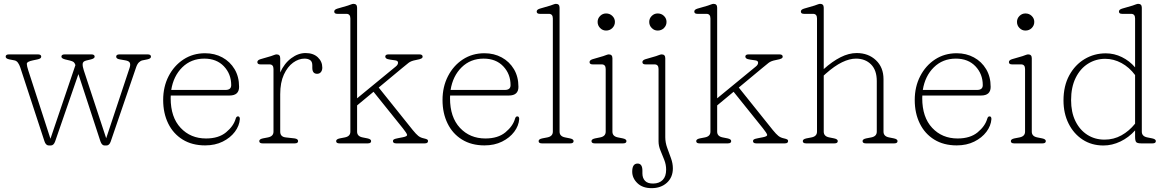

<svg xmlns="http://www.w3.org/2000/svg" viewBox="-20 -746 6074 999"><path d="M244 11H234.5Q218 11 211 -12L85.5 -395Q81 -409 73.5 -419.5Q66 -430 54.5 -432L28.5 -437Q9.5 -441 9.5 -451Q9.5 -463 26.5 -463H177.5Q194.5 -463 194.5 -451Q194.5 -441 175.5 -437L151.5 -432Q119 -425.5 119.5 -413.5Q120 -401.5 127 -380L242.5 -24L372.5 -407.5Q368.5 -419 363 -423.2Q357.5 -427.5 343.5 -431L318.5 -437Q299.5 -442 299.5 -451Q299.5 -463 316.5 -463H455.5Q472.5 -463 472.5 -451Q472.5 -442 453.5 -437L428.5 -431Q410.5 -426.5 410 -413Q409.5 -399.5 416 -380L532.5 -26.5L654.5 -393.5Q660 -410.5 655.2 -419.8Q650.5 -429 632 -432L603.5 -437Q584.5 -440 584.5 -451Q584.5 -463 601.5 -463H748.5Q765.5 -463 765.5 -451Q765.5 -441 746.5 -437L721.5 -432Q711.5 -430 702.8 -421.5Q694 -413 688 -395L556 -9.5Q549 11 533.5 11H524Q510 11 502.5 -10.5L388 -360.5L267 -10.5Q259.5 11 244 11Z M1224 -294Q1224 -249 1174 -249H868.5Q868 -242 868 -235Q868 -136 919.8 -80.8Q971.5 -25.5 1052 -25.5Q1117.5 -25.5 1156.2 -57.5Q1195 -89.5 1206 -127.5Q1209.5 -140.5 1218 -140.5Q1224 -140.5 1226 -136.2Q1228 -132 1228 -126.5Q1225.5 -91.5 1202 -60.2Q1178.5 -29 1138.8 -9.2Q1099 10.5 1047.5 10.5Q979.5 10.5 930.5 -19.8Q881.5 -50 855.2 -103.5Q829 -157 829 -226Q829 -294.5 857.2 -349.5Q885.5 -404.5 934.8 -436.8Q984 -469 1047 -469Q1097 -469 1137 -447.2Q1177 -425.5 1200.5 -386.2Q1224 -347 1224 -294ZM1043 -441Q974.5 -441 928.5 -395.8Q882.5 -350.5 871 -278H1153Q1183 -278 1183 -303Q1183 -361 1145 -401Q1107 -441 1043 -441Z M1438 -443V-369Q1459 -416 1495.2 -443Q1531.5 -470 1570 -470Q1610 -470 1633.5 -448Q1657 -426 1657 -394Q1657 -380 1649.8 -371Q1642.5 -362 1630 -362Q1605 -362 1605 -393V-406Q1605 -425.5 1593.8 -433.2Q1582.5 -441 1564.5 -441Q1534 -441 1505 -420Q1476 -399 1457 -357.8Q1438 -316.5 1438 -256V-61Q1438 -34 1467 -31L1512 -26Q1531 -23.5 1531 -12Q1531 0 1514 0H1346Q1329 0 1329 -12Q1329 -22 1348 -26L1374 -31Q1403 -36.5 1403 -61V-387Q1403 -411 1382 -411H1335Q1319 -411 1319 -423Q1319 -433 1335 -438L1390 -454Q1397.5 -456.5 1406 -459.8Q1414.5 -463 1419 -463Q1438 -463 1438 -443Z M1746 0Q1729 0 1729 -12Q1729 -22 1748 -26L1774 -31Q1803 -36.5 1803 -61V-650Q1803 -674 1782 -674H1735Q1719 -674 1719 -686Q1719 -696 1735 -701L1790 -717Q1797.5 -719.5 1806 -722.8Q1814.5 -726 1819 -726Q1838 -726 1838 -706V-234.5L2040 -400.5Q2051 -409.5 2051 -419.8Q2051 -430 2036.5 -432L2011.5 -435.5Q1994.5 -438 1989.5 -442.2Q1984.5 -446.5 1984.5 -451Q1984.5 -463 2001.5 -463H2162Q2179 -463 2179 -451Q2179 -445.5 2173 -441.8Q2167 -438 2143 -433.5Q2118.5 -429 2105.8 -419Q2093 -409 2072 -391.5L1950.5 -290.5L2127.5 -69.5Q2145 -48 2156.2 -39Q2167.5 -30 2183.5 -26.5Q2195 -24 2201 -21.2Q2207 -18.5 2207 -12Q2207 0 2190 0H2041.5Q2024.5 0 2024.5 -12Q2024.5 -18 2029.8 -21Q2035 -24 2051 -27L2076.5 -32Q2100 -36.5 2098 -45Q2096 -53.5 2076.5 -78L1923.5 -268.5L1838 -197.5V-61Q1838 -36.5 1867 -31L1892 -26Q1911 -22 1911 -12Q1911 0 1894 0Z M2677.5 -294Q2677.5 -249 2627.5 -249H2322Q2321.5 -242 2321.5 -235Q2321.5 -136 2373.2 -80.8Q2425 -25.5 2505.5 -25.5Q2571 -25.5 2609.8 -57.5Q2648.5 -89.5 2659.5 -127.5Q2663 -140.5 2671.5 -140.5Q2677.5 -140.5 2679.5 -136.2Q2681.5 -132 2681.5 -126.5Q2679 -91.5 2655.5 -60.2Q2632 -29 2592.2 -9.2Q2552.5 10.5 2501 10.5Q2433 10.5 2384 -19.8Q2335 -50 2308.8 -103.5Q2282.5 -157 2282.5 -226Q2282.5 -294.5 2310.8 -349.5Q2339 -404.5 2388.2 -436.8Q2437.5 -469 2500.5 -469Q2550.5 -469 2590.5 -447.2Q2630.5 -425.5 2654 -386.2Q2677.5 -347 2677.5 -294ZM2496.5 -441Q2428 -441 2382 -395.8Q2336 -350.5 2324.5 -278H2606.5Q2636.5 -278 2636.5 -303Q2636.5 -361 2598.5 -401Q2560.5 -441 2496.5 -441Z M2891.5 -706V-61Q2891.5 -36.5 2920.5 -31L2945.5 -26Q2964.5 -22 2964.5 -12Q2964.5 0 2947.5 0H2799.5Q2782.5 0 2782.5 -12Q2782.5 -22 2801.5 -26L2827.5 -31Q2856.5 -36.5 2856.5 -61V-650Q2856.5 -674 2835.5 -674H2788.5Q2772.5 -674 2772.5 -686Q2772.5 -696 2788.5 -701L2843.5 -717Q2851 -719.5 2859.5 -722.8Q2868 -726 2872.5 -726Q2891.5 -726 2891.5 -706Z M3133.5 -587Q3115.5 -587 3102.5 -600.2Q3089.5 -613.5 3089.5 -632Q3089.5 -650 3102.5 -663Q3115.5 -676 3133.5 -676Q3153 -676 3166.2 -663Q3179.5 -650 3179.5 -632Q3179.5 -613.5 3166.2 -600.2Q3153 -587 3133.5 -587ZM3166.5 -443V-61Q3166.5 -36.5 3195.5 -31L3220.5 -26Q3239.5 -22 3239.5 -12Q3239.5 0 3222.5 0H3074.5Q3057.5 0 3057.5 -12Q3057.5 -22 3076.5 -26L3102.5 -31Q3131.5 -36.5 3131.5 -61V-387Q3131.5 -411 3110.5 -411H3063.5Q3047.5 -411 3047.5 -423Q3047.5 -433 3063.5 -438L3118.5 -454Q3126 -456.5 3134.5 -459.8Q3143 -463 3147.5 -463Q3166.5 -463 3166.5 -443Z M3402 -587Q3384 -587 3371 -600.2Q3358 -613.5 3358 -632Q3358 -650 3371 -663Q3384 -676 3402 -676Q3421.5 -676 3434.8 -663Q3448 -650 3448 -632Q3448 -613.5 3434.8 -600.2Q3421.5 -587 3402 -587ZM3441.5 -32Q3441.5 -4.5 3451.5 23Q3461.5 50.5 3471.2 77.2Q3481 104 3481 130Q3481 176.5 3450 204.8Q3419 233 3370.5 233Q3323.5 233 3296.5 207Q3269.5 181 3269.5 147Q3269.5 105 3297.5 105Q3322.5 105 3322.5 142V156Q3322.5 180.5 3336.2 195Q3350 209.5 3379 209Q3410.5 208.5 3428.2 190.2Q3446 172 3446 136.5Q3446 110.5 3436.2 85.8Q3426.5 61 3416.5 37Q3406.5 13 3406.5 -10V-387Q3406.5 -411 3385.5 -411H3338.5Q3322.5 -411 3322.5 -423Q3322.5 -433 3338.5 -438L3393.5 -454Q3401 -456.5 3409.5 -459.8Q3418 -463 3422.5 -463Q3441.5 -463 3441.5 -443Z M3619.5 0Q3602.5 0 3602.5 -12Q3602.5 -22 3621.5 -26L3647.5 -31Q3676.5 -36.5 3676.5 -61V-650Q3676.5 -674 3655.5 -674H3608.5Q3592.5 -674 3592.5 -686Q3592.5 -696 3608.5 -701L3663.5 -717Q3671 -719.5 3679.5 -722.8Q3688 -726 3692.5 -726Q3711.5 -726 3711.5 -706V-234.5L3913.5 -400.5Q3924.5 -409.5 3924.5 -419.8Q3924.5 -430 3910 -432L3885 -435.5Q3868 -438 3863 -442.2Q3858 -446.5 3858 -451Q3858 -463 3875 -463H4035.5Q4052.5 -463 4052.5 -451Q4052.5 -445.5 4046.5 -441.8Q4040.5 -438 4016.5 -433.5Q3992 -429 3979.2 -419Q3966.5 -409 3945.5 -391.5L3824 -290.5L4001 -69.5Q4018.5 -48 4029.8 -39Q4041 -30 4057 -26.5Q4068.5 -24 4074.5 -21.2Q4080.5 -18.5 4080.5 -12Q4080.5 0 4063.5 0H3915Q3898 0 3898 -12Q3898 -18 3903.2 -21Q3908.5 -24 3924.5 -27L3950 -32Q3973.5 -36.5 3971.5 -45Q3969.5 -53.5 3950 -78L3797 -268.5L3711.5 -197.5V-61Q3711.5 -36.5 3740.5 -31L3765.5 -26Q3784.5 -22 3784.5 -12Q3784.5 0 3767.5 0Z M4266 -706V-386.5Q4310.5 -426.5 4353.5 -448.2Q4396.5 -470 4437.5 -470Q4498 -470 4537.5 -432.8Q4577 -395.5 4577 -334V-61Q4577 -36.5 4606 -31L4631 -26Q4650 -22 4650 -12Q4650 0 4633 0H4485Q4468 0 4468 -12Q4468 -22 4487 -26L4513 -31Q4542 -36.5 4542 -61V-324Q4542 -381 4512 -411Q4482 -441 4433.5 -441Q4400.5 -441 4361.2 -422Q4322 -403 4277 -363L4266 -353V-61Q4266 -36.5 4295 -31L4320 -26Q4339 -22 4339 -12Q4339 0 4322 0H4174Q4157 0 4157 -12Q4157 -22 4176 -26L4202 -31Q4231 -36.5 4231 -61V-650Q4231 -674 4210 -674H4163Q4147 -674 4147 -686Q4147 -696 4163 -701L4218 -717Q4225.5 -719.5 4234 -722.8Q4242.5 -726 4247 -726Q4266 -726 4266 -706Z M5134.5 -294Q5134.5 -249 5084.5 -249H4779Q4778.5 -242 4778.5 -235Q4778.5 -136 4830.2 -80.8Q4882 -25.5 4962.5 -25.5Q5028 -25.5 5066.8 -57.5Q5105.5 -89.5 5116.5 -127.5Q5120 -140.5 5128.5 -140.5Q5134.5 -140.5 5136.5 -136.2Q5138.5 -132 5138.5 -126.5Q5136 -91.5 5112.5 -60.2Q5089 -29 5049.2 -9.2Q5009.5 10.5 4958 10.5Q4890 10.5 4841 -19.8Q4792 -50 4765.8 -103.5Q4739.5 -157 4739.5 -226Q4739.5 -294.5 4767.8 -349.5Q4796 -404.5 4845.2 -436.8Q4894.5 -469 4957.5 -469Q5007.5 -469 5047.5 -447.2Q5087.5 -425.5 5111 -386.2Q5134.5 -347 5134.5 -294ZM4953.5 -441Q4885 -441 4839 -395.8Q4793 -350.5 4781.5 -278H5063.5Q5093.5 -278 5093.5 -303Q5093.5 -361 5055.5 -401Q5017.5 -441 4953.5 -441Z M5315.5 -587Q5297.5 -587 5284.5 -600.2Q5271.5 -613.5 5271.5 -632Q5271.5 -650 5284.5 -663Q5297.5 -676 5315.5 -676Q5335 -676 5348.2 -663Q5361.5 -650 5361.5 -632Q5361.5 -613.5 5348.2 -600.2Q5335 -587 5315.5 -587ZM5348.5 -443V-61Q5348.5 -36.5 5377.5 -31L5402.5 -26Q5421.5 -22 5421.5 -12Q5421.5 0 5404.5 0H5256.5Q5239.5 0 5239.5 -12Q5239.5 -22 5258.5 -26L5284.5 -31Q5313.5 -36.5 5313.5 -61V-387Q5313.5 -411 5292.5 -411H5245.5Q5229.5 -411 5229.5 -423Q5229.5 -433 5245.5 -438L5300.5 -454Q5308 -456.5 5316.5 -459.8Q5325 -463 5329.5 -463Q5348.5 -463 5348.5 -443Z M5513.5 -223.5Q5513.5 -299 5543.5 -354Q5573.5 -409 5623.5 -438.8Q5673.5 -468.5 5733.5 -468.5Q5777.5 -468.5 5817.5 -448.8Q5857.5 -429 5886 -395.5V-650Q5886 -674 5865 -674H5818Q5802 -674 5802 -686Q5802 -696 5818 -701L5873 -717Q5880.5 -719.5 5889 -722.8Q5897.5 -726 5902 -726Q5921 -726 5921 -706V-61Q5921 -36.5 5950 -31L5975 -26Q5994 -22 5994 -12Q5994 0 5977 0H5918Q5898.5 0 5892.2 -6.2Q5886 -12.5 5886 -35V-67.5Q5853 -30.5 5809.8 -9.8Q5766.5 11 5721.5 11Q5660 11 5613.2 -19.5Q5566.5 -50 5540 -103Q5513.5 -156 5513.5 -223.5ZM5553 -225Q5553 -162 5575.5 -116Q5598 -70 5637.2 -44.8Q5676.5 -19.5 5727 -19.5Q5775 -19.5 5815 -41.8Q5855 -64 5886 -102.5V-355.5Q5856 -396 5815.2 -418Q5774.5 -440 5730.5 -440Q5681.5 -440 5641 -414.5Q5600.5 -389 5576.8 -340.8Q5553 -292.5 5553 -225Z"/></svg>

Font: Fraunces 9pt S100 Thin
Style: Regular
Weight: 100
Version: Version 1.000; ttfautohint (v1.8.3)